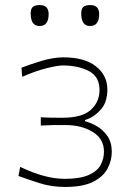

<svg xmlns="http://www.w3.org/2000/svg" viewBox="-20 -731 520 760"><path d="M237.5 9Q182.5 9 134.8 -6.5Q87 -22 53 -34.5L60 -70.5Q157.5 -23 238 -23Q298 -23.5 331.5 -38.5Q365 -53.5 378.2 -77.8Q391.5 -102 391.5 -131Q391.5 -181.5 347.2 -208.8Q303 -236 238 -236Q208 -236 186 -235.8Q164 -235.5 141.5 -234V-267Q160.5 -265.5 180.5 -265.2Q200.5 -265 228.5 -265Q305.5 -265 339.8 -296.5Q374 -328 374 -374.5Q374 -426.5 333.5 -448.8Q293 -471 230.5 -472Q209 -472 165.2 -461.2Q121.5 -450.5 68 -427L65 -463Q97 -475.5 143.8 -489.8Q190.5 -504 231.5 -504Q315 -504 360 -468.2Q405 -432.5 405 -377Q405 -325.5 377.8 -295.8Q350.5 -266 316.5 -256V-251Q338 -246 362.5 -232Q387 -218 404.8 -193Q422.5 -168 422.5 -130Q422.5 -96 405.8 -64Q389 -32 348.8 -11.5Q308.5 9 237.5 9ZM336.5 -628Q301.5 -628 301.5 -678Q301.5 -696 309.8 -703.5Q318 -711 337.5 -711Q372.5 -711 372.5 -675Q372.5 -628 336.5 -628ZM136.5 -628Q101.5 -628 101.5 -678Q101.5 -696 109.8 -703.5Q118 -711 137.5 -711Q172.5 -711 172.5 -675Q172.5 -628 136.5 -628Z"/></svg>

Font: Commissioner Flair Thin
Style: Regular
Weight: 100
Designer: Kostas Bartsokas
Foundry: Kostas Bartsokas
Version: Version 1.000; ttfautohint (v1.8.3)